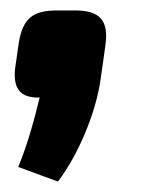

<svg xmlns="http://www.w3.org/2000/svg" viewBox="-20 -190 291 368"><path d="M124 -170H90C44 -170 24 -156 16 -108L9 -59C5 -22 17 -2 56 -3C45 42 33 86 15 130L91 158C130 107 164 26 173 -39L182 -103C189 -151 171 -170 124 -170Z"/></svg>

Font: Exo 2 Extra Bold
Style: Italic
Weight: 800
Italic angle: -8°
Designer: Natanael Gama
Version: Version 1.001;PS 001.001;hotconv 1.0.88;makeotf.lib2.5.64775